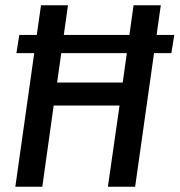

<svg xmlns="http://www.w3.org/2000/svg" viewBox="-20 -706 679 726"><path d="M38 0 135 -686H237L196 -394H444L485 -686H588L491 0H388L432 -307H183L140 0ZM42 -505 53 -574H639L628 -505Z"/></svg>

Font: Chivo Mono
Style: Italic
Weight: 400
Italic angle: -8.05°
Monospace: yes
Version: Version 1.008